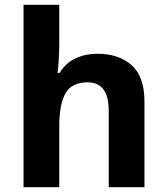

<svg xmlns="http://www.w3.org/2000/svg" viewBox="-20 -780 697 800"><path d="M227 -605Q227 -565 224.5 -528Q222 -491 220 -476H228Q254 -518 295 -537Q336 -556 386 -556Q475 -556 528.5 -508.5Q582 -461 582 -356V0H433V-319Q433 -437 345 -437Q278 -437 252.5 -390.5Q227 -344 227 -257V0H78V-760H227Z"/></svg>

Font: Noto Sans Ethiopic
Style: Bold
Weight: 700
Designer: Monotype Design Team
Foundry: Monotype Imaging Inc.
Version: Version 2.102; ttfautohint (v1.8.4.7-5d5b)